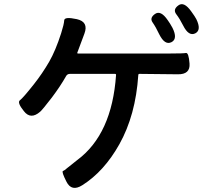

<svg xmlns="http://www.w3.org/2000/svg" viewBox="-20 -852 1040 933"><path d="M380 48Q328 81 303 31Q278 -18 286 -21Q294 -24 306 -35Q330 -55 355 -74Q524 -199 544 -488Q544 -493 539 -493H320Q307 -493 301 -482Q274 -434 232 -378Q185 -317 175 -309Q129 -269 96 -312Q62 -354 77 -365Q92 -376 145 -443Q186 -495 219 -552Q250 -606 277 -690Q291 -734 292 -753Q293 -772 353 -759Q412 -746 390 -688L356 -597Q354 -592 359 -592H808Q870 -592 883.5 -594.5Q897 -597 901 -543Q905 -490 844 -491L658 -493Q652 -493 652 -487Q639 -292 560 -151Q486 -19 380 48ZM813 -647Q781 -631 754 -685Q737 -721 721.5 -743Q706 -765 733 -784Q761 -804 795 -754Q806 -739 818 -717Q845 -663 813 -647ZM929 -690Q897 -674 870 -728Q854 -760 836.5 -783Q819 -806 847 -826Q874 -846 909 -797Q928 -771 934 -759Q960 -706 929 -690Z"/></svg>

Font: Resource Han Rounded JP Medium
Style: Regular
Weight: 500
Designer: Cyano Hao (round all glyphs); Ryoko NISHIZUKA 西塚涼子 (kana, bopomofo & ideographs); Paul D. Hunt (Latin, Greek & Cyrillic)
Foundry: Cyano Hao
Version: 0.990